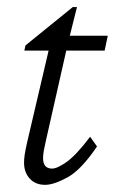

<svg xmlns="http://www.w3.org/2000/svg" viewBox="-20 -514 324 542"><path d="M253.9 -100.6Q209 -34.2 170.4 -13.2Q131.8 7.8 107.4 7.8Q80.1 7.8 64 -9.8Q47.9 -27.3 47.9 -54.7Q47.9 -65.4 49.8 -78.1Q51.8 -90.8 56.6 -112.3L117.2 -371.1H48.8L51.8 -385.7L185.5 -494.1H197.3L171.9 -392.6L109.4 -116.2Q105.5 -98.6 103.5 -87.9Q101.6 -77.1 101.6 -67.4Q101.6 -38.1 127 -38.1Q141.6 -38.1 168.5 -57.1Q195.3 -76.2 234.4 -127.9ZM142.6 -371.1 152.3 -413.1H284.2L275.4 -371.1Z"/></svg>

Font: Crimson Pro ExtraLight
Style: Italic
Weight: 250
Italic angle: -12°
Designer: Jacques Le Bailly
Foundry: Baron von Fonthausen
Version: Version 1.003